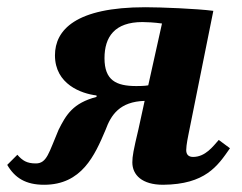

<svg xmlns="http://www.w3.org/2000/svg" viewBox="-70 -499 669 531"><path d="M52 12C156 12 192 -69 222 -140C237 -181 261 -218 330 -220L313 -142C299 -83 296 -67 296 -50C296 -15 323 12 381 12C498 11 532 -40 566 -89L535 -112C519 -94 498 -65 464 -65C452 -65 445 -71 445 -84C445 -98 451 -126 451 -126L520 -469C475 -475 374 -479 332 -479C139 -479 82 -416 82 -346C82 -266 155 -240 197 -235V-231C132 -214 113 -182 92 -140C65 -77 60 -47 29 -47C4 -47 -8 -55 -22 -71L-50 -43C-29 -7 1 12 52 12ZM340 -263C330 -261 312 -261 307 -261C251 -261 219 -277 219 -338C219 -397 247 -438 324 -438C335 -438 357 -437 378 -434Z"/></svg>

Font: STIX Two Text
Style: Bold Italic
Weight: 700
Italic angle: -12°
Designer: Ross Mills, John Hudson & Paul Hanslow, Tiro Typeworks Ltd; with prior portions MicroPress Inc. and Coen Hoffman, Elsevi
Foundry: Tiro Typeworks Ltd
Version: Version 2.13 b171